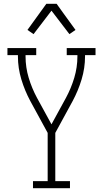

<svg xmlns="http://www.w3.org/2000/svg" viewBox="-20 -987 540 1007"><path d="M153 0V-37H230V-290L139 -457Q110 -511 92 -570.5Q74 -630 74 -691V-698H19V-735H170V-698H114V-691Q114 -634 130.5 -579Q147 -524 174 -474L250 -335L326 -474Q353 -524 369.5 -579Q386 -634 386 -691V-698H330V-735H481V-698H426V-691Q426 -630 408 -570.5Q390 -511 361 -457L270 -290V-37H347V0ZM156 -808 124 -830 223 -967H277L310 -921L376 -830L344 -808L250 -931Z"/></svg>

Font: Iosevka Curly Slab Extralight
Style: Regular
Weight: 200
Monospace: yes
Designer: Belleve Invis
Foundry: Belleve Invis
Version: Version 22.1.2; ttfautohint (v1.8.4)